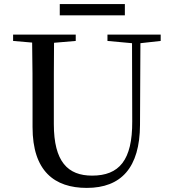

<svg xmlns="http://www.w3.org/2000/svg" viewBox="-20 -901 843 938"><path d="M272 -826H590V-881H272ZM505 -701 625 -690 626 -308C627 -118 562 -43 430 -43C312 -43 243 -110 243 -295V-394C243 -494 243 -594 244 -692L350 -701V-732H44V-701L137 -693C139 -594 139 -493 139 -394V-280C139 -65 246 17 404 17C572 17 663 -82 664 -291L666 -690L765 -701V-732H505Z"/></svg>

Font: Noto Serif TC Medium
Style: Regular
Weight: 500
Designer: Ryoko NISHIZUKA 西塚涼子 (kana & ideographs); Frank Grießhammer (Latin, Greek & Cyrillic); Wenlong ZHANG 张文龙 (bopomofo); San
Foundry: Adobe
Version: Version 2.001;hotconv 1.1.0;makeotfexe 2.6.0